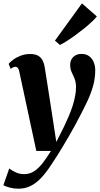

<svg xmlns="http://www.w3.org/2000/svg" viewBox="-51 -866 592 1134"><path d="M63 -442.5Q59.5 -459 54.2 -465.2Q49 -471.5 41 -471.5Q33.5 -471.5 26.8 -468.5Q20 -465.5 12 -459L0 -489Q8.5 -499.5 26.8 -513.2Q45 -527 70.8 -537Q96.5 -547 126.5 -547Q155 -547 172.5 -537.8Q190 -528.5 199.8 -510.5Q209.5 -492.5 213.5 -466.5Q219.5 -429 226.2 -386Q233 -343 240 -298Q247 -253 253.8 -208.5Q260.5 -164 267 -123L281.5 -27.5L326.5 -116.5Q343 -151 356.2 -182.5Q369.5 -214 378.8 -243.5Q388 -273 393 -300.2Q398 -327.5 398 -352.5Q397.5 -382 389.2 -402Q381 -422 372.2 -440.2Q363.5 -458.5 363.5 -483.5Q363.5 -511.5 381.8 -529.5Q400 -547.5 430.5 -547.5Q458.5 -547.5 476.5 -533.5Q494.5 -519.5 503 -497.5Q511.5 -475.5 511.5 -451.5Q511.5 -405 499.5 -361Q487.5 -317 467.2 -273.2Q447 -229.5 422.5 -183.5Q408 -155 391.8 -125.2Q375.5 -95.5 358.2 -65.5Q341 -35.5 323.2 -6Q305.5 23.5 287.8 51.8Q270 80 252 106.5Q221.5 154 191.2 185.8Q161 217.5 128.5 233Q96 248.5 58 248.5Q31.5 248.5 6.8 242Q-18 235.5 -31 228L3.5 129Q14 138 38.5 150.2Q63 162.5 91 162.5Q123.5 162.5 149.5 146Q175.5 129.5 199.5 99Q223.5 68.5 250 25.5H163.5ZM273.5 -626 433 -846 521 -769Q511 -756 491.8 -737.8Q472.5 -719.5 447.5 -699.2Q422.5 -679 396.2 -659.8Q370 -640.5 345.5 -624.8Q321 -609 303 -600.5Z"/></svg>

Font: Merriweather 72pt ExtraBold
Style: Italic
Weight: 800
Italic angle: -7.8°
Version: Version 2.101